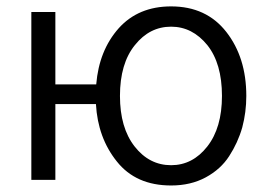

<svg xmlns="http://www.w3.org/2000/svg" viewBox="-20 -563 834 601"><path d="M355.5 -262.7Q355.5 -163.1 401.4 -104.5Q447.3 -45.9 515.6 -45.9Q583 -45.9 628.9 -104.5Q674.8 -163.1 674.8 -262.7Q674.8 -364.3 628.9 -421.9Q582 -479.5 515.6 -479.5Q448.2 -479.5 402.3 -421.9Q355.5 -364.3 355.5 -262.7ZM78.1 0Q78.1 -130.9 78.1 -525.4Q96.7 -525.4 153.3 -525.4Q153.3 -468.8 153.3 -298.8Q185.5 -298.8 281.2 -298.8Q290 -405.3 351.6 -474.6Q413.1 -543 515.6 -543Q626 -543 688.5 -462.9Q751 -382.8 751 -262.7Q751 -211.9 738.3 -164.1Q724.6 -116.2 697.3 -74.2Q670.9 -33.2 624 -7.8Q577.1 17.6 515.6 17.6Q405.3 17.6 345.7 -57.6Q286.1 -131.8 280.3 -237.3Q238.3 -237.3 153.3 -237.3Q153.3 -177.7 153.3 0Q134.8 0 78.1 0Z"/></svg>

Font: Gothic A1
Style: Regular
Weight: 400
Designer: HanYang I&C Co.,Ltd.
Version: Version 2.50